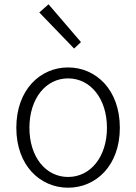

<svg xmlns="http://www.w3.org/2000/svg" viewBox="-20 -861 634 894"><path d="M297 13C426 13 538 -89 538 -266C538 -444 426 -547 297 -547C168 -547 56 -444 56 -266C56 -89 168 13 297 13ZM297 -37C193 -37 117 -130 117 -266C117 -402 193 -496 297 -496C401 -496 478 -402 478 -266C478 -130 401 -37 297 -37ZM325 -635 357 -665 206 -841 163 -803Z"/></svg>

Font: Noto Sans CJK KR Light
Style: Regular
Weight: 300
Designer: Ryoko NISHIZUKA (kana & ideographs); Paul D. Hunt (Latin, Greek & Cyrillic); Wenlong ZHANG (bopomofo); Sandoll Communica
Foundry: Adobe Systems Incorporated
Version: Version 1.004;PS 1.004;hotconv 1.0.82;makeotf.lib2.5.63406